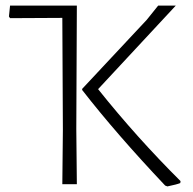

<svg xmlns="http://www.w3.org/2000/svg" viewBox="-20 -659 691 687"><path d="M253 -197 255 0H203L205 -194L203 -595L16 -594L12 -600L16 -639H255ZM626 -11 625 -4Q613 1 579 8L571 5Q397 -179 274 -337V-341L505 -588L546 -639H609L331 -340Q470 -166 626 -11Z"/></svg>

Font: Luna Sans Light
Style: Regular
Weight: 300
Designer: Juan Pablo del Peral
Foundry: Huerta Tipografica
Version: Version 2.001; ttfautohint (v1.5)